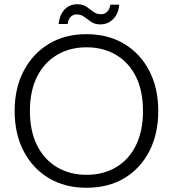

<svg xmlns="http://www.w3.org/2000/svg" viewBox="-20 -873 815 905"><path d="M387 12Q286 12 210 -33.5Q134 -79 91.5 -160.5Q49 -242 49 -350Q49 -457 91.5 -538.5Q134 -620 210 -666Q286 -712 387 -712Q490 -712 566 -666Q642 -620 684 -538.5Q726 -457 726 -350Q726 -242 684 -160.5Q642 -79 566.5 -33.5Q491 12 387 12ZM388 -49Q467 -49 527.5 -85Q588 -121 621 -188.5Q654 -256 654 -350Q654 -444 621 -511Q588 -578 527.5 -614Q467 -650 388 -650Q309 -650 248.5 -614Q188 -578 154.5 -511Q121 -444 121 -350Q121 -256 154.5 -188.5Q188 -121 248.5 -85Q309 -49 388 -49ZM453 -758Q427 -758 409.5 -770Q392 -782 377 -793.5Q362 -805 341 -805Q325 -805 313.5 -794Q302 -783 299 -760H256Q262 -806 285.5 -829.5Q309 -853 344 -853Q370 -853 387 -841.5Q404 -830 419.5 -818Q435 -806 456 -806Q473 -806 485 -817.5Q497 -829 500 -851H542Q538 -807 513 -782.5Q488 -758 453 -758Z"/></svg>

Font: DM Sans 16pt Light
Style: Regular
Weight: 300
Version: Version 4.004;gftools[0.9.30]